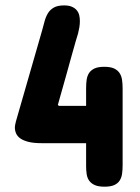

<svg xmlns="http://www.w3.org/2000/svg" viewBox="-20 -704 529 724"><path d="M373 -452.1Q397 -452.1 410.6 -445.6Q424.3 -439 431.4 -427.7Q438.5 -416.5 440.4 -401.6Q442.4 -386.7 442.4 -370.1V-81.1Q442.4 -64 440.4 -49.3Q438.5 -34.7 431.6 -23.7Q424.8 -12.7 411.1 -6.3Q397.5 0 374 0Q351.1 0 337.4 -6.1Q323.7 -12.2 316.4 -22.5Q309.1 -32.7 306.9 -46.9Q304.7 -61 304.7 -77.1V-164.1H137.7Q107.4 -164.1 87.9 -168.9Q68.4 -173.8 56.9 -181.9Q45.4 -189.9 40.8 -200.7Q36.1 -211.4 36.1 -222.7Q36.1 -228.5 37.4 -234.4Q38.6 -240.2 40 -246.1L138.7 -588.9Q143.6 -606.9 148.2 -624Q152.8 -641.1 160.9 -654.3Q168.9 -667.5 183.1 -675.5Q197.3 -683.6 221.7 -683.6Q239.3 -683.6 250.7 -678.7Q262.2 -673.8 269 -665.8Q275.9 -657.7 278.6 -647.2Q281.2 -636.7 281.2 -625Q281.2 -613.3 279.3 -601.3Q277.3 -589.4 274.7 -579.1Q272 -568.8 269.3 -560.8Q266.6 -552.7 265.6 -548.8Q265.6 -548.8 262.7 -538.3Q259.8 -527.8 254.9 -511Q250 -494.1 244.1 -472.4Q238.3 -450.7 231.9 -428.2Q216.8 -375.5 198.2 -308.6L202.1 -304.7H304.7V-371.1Q304.7 -387.7 306.6 -402.3Q308.6 -417 315.4 -428Q322.3 -439 335.9 -445.6Q349.6 -452.1 373 -452.1Z"/></svg>

Font: Concert One
Style: Regular
Weight: 400
Version: Version 1.003